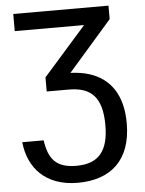

<svg xmlns="http://www.w3.org/2000/svg" viewBox="-60 -759 767 1013"><g transform="rotate(-5 323.0 -252.5)"><path d="M553.2 -639.6V-710.9H48.8V-620.1H416L189 -362.8V-288.1H305.7C423.8 -288.1 481.9 -232.9 481.9 -84.5C481.9 50.3 431.2 116.2 311.5 116.2C201.2 116.2 165 64.5 150.4 -32.7H37.1C51.3 104.5 140.1 206.1 311.5 206.1C483.4 206.1 595.2 113.3 595.2 -84.5C595.2 -233.4 531.7 -322.8 425.3 -357.9C394.5 -368.2 359.9 -373.5 322.3 -375Z"/></g></svg>

Font: Bert Sans Medium
Style: Regular
Weight: 500
Designer: Christian Robertson (Google), Cristiano Sobral
Foundry: Google, Cristiano Sobral
Version: Version 3.101